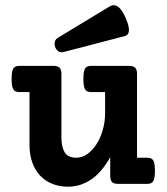

<svg xmlns="http://www.w3.org/2000/svg" viewBox="-20 -703 640 734"><path d="M55.2 -351.1Q46.9 -351.1 41 -353Q35.2 -355 31.5 -360.6Q27.8 -366.2 26.1 -376Q24.4 -385.7 24.4 -401.4Q24.4 -417 26.1 -426.8Q27.8 -436.5 31.5 -441.9Q35.2 -447.3 41 -449.2Q46.9 -451.2 55.2 -451.2H184.1Q200.7 -451.2 207.8 -444.1Q214.8 -437 214.8 -420.4V-177.2Q214.8 -141.1 227.3 -120.6Q239.7 -100.1 272 -100.1Q293.9 -100.1 313.7 -114Q333.5 -127.9 348.6 -151.4Q363.8 -174.8 372.8 -205.8Q381.8 -236.8 381.8 -271.5V-351.1H329.6Q321.3 -351.1 315.4 -353Q309.6 -355 305.9 -360.6Q302.2 -366.2 300.5 -376Q298.8 -385.7 298.8 -401.4Q298.8 -417 300.5 -426.8Q302.2 -436.5 305.9 -441.9Q309.6 -447.3 315.4 -449.2Q321.3 -451.2 329.6 -451.2H473.1Q489.7 -451.2 496.8 -444.1Q503.9 -437 503.9 -420.4V-100.1H541.5Q549.8 -100.1 555.7 -98.1Q561.5 -96.2 565.2 -90.8Q568.8 -85.4 570.6 -75.7Q572.3 -65.9 572.3 -50.3Q572.3 -34.7 570.6 -24.9Q568.8 -15.1 565.2 -9.5Q561.5 -3.9 555.7 -2Q549.8 0 541.5 0H432.1Q415.5 0 408.4 -7.1Q401.4 -14.2 401.4 -30.8V-101.6Q367.2 -42 326.7 -15.6Q286.1 10.7 240.2 10.7Q206.5 10.7 179.2 -0.5Q151.9 -11.7 132.8 -32.2Q113.8 -52.7 103.3 -82.3Q92.8 -111.8 92.8 -148.4V-351.1ZM401.4 -679.7Q415 -687.5 430.2 -678Q445.3 -668.5 460 -635.3Q474.6 -601.6 472.9 -585.2Q471.2 -568.8 458.5 -565.4L224.1 -504.4Q212.4 -501 203.6 -506.6Q194.8 -512.2 190.9 -523.4Q187 -534.2 189.7 -543.7Q192.4 -553.2 202.1 -559.1Z"/></svg>

Font: Courier Prime
Style: Bold
Weight: 700
Monospace: yes
Designer: Alan Dague-Greene
Foundry: Quote-Unquote Apps
Version: Version 1.202